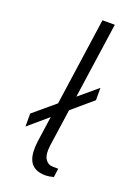

<svg xmlns="http://www.w3.org/2000/svg" viewBox="-143 -803 622 869"><g transform="rotate(20 167.5 -369.0)"><path d="M31.5 -172V-234.5L290.5 -452.5V-393ZM192.5 5Q162 5 143 -5.2Q124 -15.5 115 -33.8Q106 -52 104.5 -75.8Q103 -99.5 106.5 -126.5L194.5 -743H254L166 -130Q160 -85 173 -64.5Q186 -44 208.5 -43.5L236 -43L230.5 -1Q219.5 2 209.2 3.5Q199 5 192.5 5Z"/></g></svg>

Font: Public Sans Thin ExtraLight
Style: Italic
Weight: 250
Italic angle: -8°
Version: Version 2.001